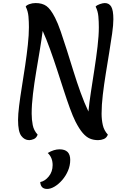

<svg xmlns="http://www.w3.org/2000/svg" viewBox="-20 -909 809 1255"><path d="M171 7Q140 7 119 -21Q98 -49 98 -125Q98 -161 105 -217.5Q112 -274 123 -342Q134 -410 144.5 -480.5Q155 -551 162 -616Q169 -681 169 -731Q169 -767 166 -801.5Q163 -836 148 -866Q153 -875 172 -882Q191 -889 213 -889Q256 -889 283.5 -869.5Q311 -850 340 -793Q358 -758 377 -703Q396 -648 417 -581.5Q438 -515 460 -444Q482 -373 506.5 -305Q531 -237 558 -180Q563 -234 574 -306Q585 -378 597 -455Q609 -532 617.5 -604Q626 -676 626 -731Q626 -767 623 -801.5Q620 -836 605 -866Q614 -876 633.5 -882.5Q653 -889 665 -889Q693 -889 707 -865.5Q721 -842 721 -783Q721 -746 713 -690Q705 -634 694 -566.5Q683 -499 671.5 -428Q660 -357 652 -289.5Q644 -222 644 -166Q644 -127 652 -91.5Q660 -56 685 -29Q677 -8 659 -0.5Q641 7 621 7Q592 7 568 -3Q544 -13 521 -39.5Q498 -66 473 -115Q456 -149 436.5 -202.5Q417 -256 396 -321Q375 -386 352.5 -455Q330 -524 306.5 -589Q283 -654 259 -707Q252 -652 240.5 -583Q229 -514 216.5 -440Q204 -366 195.5 -295Q187 -224 187 -166Q187 -127 194 -91.5Q201 -56 226 -29Q218 -7 201 0Q184 7 171 7ZM288 326Q246 326 243 281Q274 275 299 244Q324 213 324 170Q324 121 292 91Q333 67 369 67Q439 67 439 136Q439 173 424.5 207Q410 241 386.5 268Q363 295 337 310.5Q311 326 288 326Z"/></svg>

Font: Paprika
Style: Regular
Weight: 400
Designer: Eduardo Rodriguez Tunni
Foundry: Eduardo Rodriguez Tunni
Version: Version 1.010; ttfautohint (v1.8.3)